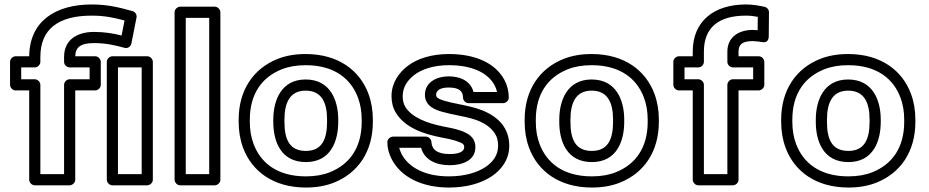

<svg xmlns="http://www.w3.org/2000/svg" viewBox="-20 -805 4160 860"><path d="M400.9 -662C326.1 -662 267 -627.4 267 -550V-528C267 -512.9 281.3 -503 292 -503H381.4V-450H292C276.9 -450 267 -435.7 267 -425V-25H160.8V-425C160.8 -440.1 146.5 -450 135.8 -450H75V-503H135.8C150.9 -503 160.8 -517.3 160.8 -528V-550C160.8 -675 241.5 -735 391 -735C448 -735 491 -725.8 537.9 -713.1L524.6 -646C487.1 -655.3 448.4 -662 400.9 -662ZM400.9 -612C453.7 -612 495.4 -602.6 537.2 -590.9C553.6 -586.3 565.9 -597.6 568.4 -610.1L591.5 -726.1C594 -738.6 586.2 -751.6 573.8 -755.1C517 -771 463.4 -785 391 -785C227.9 -785 112.3 -709.9 110.8 -553H50C39.3 -553 25 -543.1 25 -528V-425C25 -414.3 34.9 -400 50 -400H110.8V0C110.8 10.7 120.7 25 135.8 25H292C302.7 25 317 15.1 317 0V-400H406.4C417.1 -400 431.4 -409.9 431.4 -425V-528C431.4 -538.7 421.5 -553 406.4 -553H317C318.2 -592.8 339.8 -612 400.9 -612ZM614.6 -25H508.4V-503H614.6ZM639.6 25C650.3 25 664.6 15.1 664.6 0V-528C664.6 -538.7 654.7 -553 639.6 -553H483.4C472.7 -553 458.4 -543.1 458.4 -528V0C458.4 10.7 468.3 25 483.4 25Z M917.1 -25H812V-725H917.1ZM942.1 25C952.8 25 967.1 15.1 967.1 0V-750C967.1 -760.7 957.2 -775 942.1 -775H787C776.3 -775 762 -765.1 762 -750V0C762 10.7 771.9 25 787 25Z M1099 -269C1099 -385.1 1153.7 -459.2 1241.2 -494.3C1271.8 -506.6 1307.6 -513 1349 -513C1477.8 -513 1552.1 -452 1583.5 -367.3C1594.5 -337.7 1600.1 -305.1 1600.1 -269V-259C1600.1 -142.9 1545.4 -68.8 1457.9 -33.7C1427.3 -21.4 1391.5 -15 1350.1 -15C1221.3 -15 1147 -76 1115.6 -160.7C1104.6 -190.3 1099 -222.9 1099 -259ZM1049 -269V-259C1049 -217.7 1055.5 -179 1068.7 -143.3C1107.3 -39 1203.2 35 1350.1 35C1396.7 35 1439 27.8 1476.6 12.7C1582.6 -29.8 1650.1 -124.9 1650.1 -259V-269C1650.1 -310.3 1643.6 -349 1630.4 -384.7C1591.8 -489 1495.9 -563 1349 -563C1302.4 -563 1260.1 -555.8 1222.5 -540.7C1116.5 -498.2 1049 -403.1 1049 -269ZM1495 -269C1495 -355.7 1459.4 -449 1349 -449C1239.1 -449 1204.1 -354.6 1204.1 -269V-259C1204.1 -171.2 1238.2 -79 1350.1 -79C1460.9 -79 1495 -172.1 1495 -259ZM1445 -269V-259C1445 -179.7 1420.8 -129 1350.1 -129C1277.7 -129 1254.1 -179.1 1254.1 -259V-269C1254.1 -346.7 1279.5 -399 1349 -399C1419.6 -399 1445 -347.4 1445 -269Z M1994.1 -65C2044.5 -65 2109.3 -82.2 2109.3 -146C2109.3 -199.9 2059.6 -214.5 2032.6 -223.3C2015.7 -228.8 1994 -233 1970 -237.6C1889 -253.2 1823.3 -280.5 1795.5 -326.4C1787.9 -339 1783.7 -354.3 1783.7 -374C1783.7 -415.4 1805.8 -446.1 1835.6 -469.2C1869 -495.1 1922.8 -513 1990.8 -513C2095.6 -513 2164.9 -478.5 2194.9 -424C2200.3 -414.1 2204.2 -403.4 2206.4 -393H2100.8C2087.8 -442.9 2041.2 -463 1989.7 -463C1939.3 -463 1883.3 -439.1 1883.3 -380C1883.3 -329 1931.8 -312.7 1957.9 -305C2000.5 -292.4 2059.8 -284 2096.4 -273C2144.1 -258.8 2178.3 -236.7 2197.8 -205.3C2206.3 -191.6 2211.1 -174.4 2211.1 -152C2211.1 -109.2 2187.5 -79.1 2155 -57.2C2117.7 -32.1 2061.2 -15 1990.8 -15C1881.8 -15 1809.2 -56.3 1778.7 -115.5C1773.9 -124.8 1770.2 -134.8 1768.1 -143H1866.1C1882.1 -86 1936.8 -65 1994.1 -65ZM1994.1 -115C1939.4 -115 1914.2 -134.6 1912.4 -169.3C1911.7 -181.3 1901.1 -193 1887.4 -193H1740C1729.3 -193 1715 -183.1 1715 -168C1715 -142.3 1721.7 -116.9 1734.3 -92.5C1776 -11.6 1870.1 35 1990.8 35C2069 35 2135.2 16.4 2183 -15.8C2223.6 -43.2 2261.1 -88 2261.1 -152C2261.1 -250.4 2186.4 -298.3 2110.7 -321C2068.3 -333.6 2009.1 -342.1 1972 -353C1942.5 -361.7 1933.3 -369.5 1933.3 -380C1933.3 -397.6 1948.3 -413 1989.7 -413C2037.4 -413 2053.8 -396.1 2053.8 -368C2053.8 -357.3 2063.7 -343 2078.8 -343H2233.9C2244.6 -343 2258.9 -352.9 2258.9 -368C2258.9 -396.5 2252.2 -423.6 2238.8 -448.1C2196.4 -525.1 2105 -563 1990.8 -563C1914.4 -563 1849.7 -543.4 1805 -508.8C1767.8 -480 1733.7 -435.4 1733.7 -374C1733.7 -347 1739.8 -322 1752.7 -300.6C1793.8 -232.5 1878 -204.3 1961 -188.4C1985.2 -183.8 2003.3 -180.2 2017.2 -175.7C2051.1 -164.7 2059.3 -159.9 2059.3 -146C2059.3 -129.5 2043.1 -115 1994.1 -115Z M2380 -269C2380 -385.1 2434.7 -459.2 2522.2 -494.3C2552.8 -506.6 2588.6 -513 2630 -513C2758.8 -513 2833.1 -452 2864.5 -367.3C2875.5 -337.7 2881.1 -305.1 2881.1 -269V-259C2881.1 -142.9 2826.4 -68.8 2738.9 -33.7C2708.3 -21.4 2672.5 -15 2631.1 -15C2502.3 -15 2428 -76 2396.6 -160.7C2385.6 -190.3 2380 -222.9 2380 -259ZM2330 -269V-259C2330 -217.7 2336.5 -179 2349.7 -143.3C2388.3 -39 2484.2 35 2631.1 35C2677.7 35 2720 27.8 2757.6 12.7C2863.6 -29.8 2931.1 -124.9 2931.1 -259V-269C2931.1 -310.3 2924.6 -349 2911.4 -384.7C2872.8 -489 2776.9 -563 2630 -563C2583.4 -563 2541.1 -555.8 2503.5 -540.7C2397.5 -498.2 2330 -403.1 2330 -269ZM2776 -269C2776 -355.7 2740.4 -449 2630 -449C2520.1 -449 2485.1 -354.6 2485.1 -269V-259C2485.1 -171.2 2519.2 -79 2631.1 -79C2741.9 -79 2776 -172.1 2776 -259ZM2726 -269V-259C2726 -179.7 2701.8 -129 2631.1 -129C2558.7 -129 2535.1 -179.1 2535.1 -259V-269C2535.1 -346.7 2560.5 -399 2630 -399C2700.6 -399 2726 -347.4 2726 -269Z M3351.5 -671C3289.3 -671 3238 -639.1 3238 -574V-528C3238 -512.9 3252.3 -503 3263 -503H3353.5V-450H3263C3247.9 -450 3238 -435.7 3238 -425V-25H3132.9V-425C3132.9 -440.1 3118.6 -450 3107.9 -450H3046V-503H3107.9C3123 -503 3132.9 -517.3 3132.9 -528V-574C3132.9 -680 3196.9 -735 3321.3 -735C3340.1 -735 3357.6 -732.7 3374.2 -729.6L3373.6 -669.7C3365.8 -670.3 3359.3 -670.7 3351.5 -671ZM3350.6 -621C3366.8 -620.4 3382.2 -618.7 3393.3 -616.5C3420.5 -611 3423.2 -633.8 3423.3 -640.7L3424.4 -749.7C3424.5 -761.4 3416.1 -772 3404.6 -774.4C3380.3 -779.7 3353.1 -785 3321.3 -785C3178.7 -785 3082.9 -710.8 3082.9 -574V-553H3021C3010.3 -553 2996 -543.1 2996 -528V-425C2996 -414.3 3005.9 -400 3021 -400H3082.9V0C3082.9 10.7 3092.8 25 3107.9 25H3263C3273.7 25 3288 15.1 3288 0V-400H3378.5C3389.2 -400 3403.5 -409.9 3403.5 -425V-528C3403.5 -538.7 3393.6 -553 3378.5 -553H3288V-574C3288 -604.9 3304 -620.7 3350.6 -621Z M3529 -269C3529 -385.1 3583.7 -459.2 3671.2 -494.3C3701.8 -506.6 3737.6 -513 3779 -513C3907.8 -513 3982.1 -452 4013.5 -367.3C4024.5 -337.7 4030.1 -305.1 4030.1 -269V-259C4030.1 -142.9 3975.4 -68.8 3887.9 -33.7C3857.3 -21.4 3821.5 -15 3780.1 -15C3651.3 -15 3577 -76 3545.6 -160.7C3534.6 -190.3 3529 -222.9 3529 -259ZM3479 -269V-259C3479 -217.7 3485.5 -179 3498.7 -143.3C3537.3 -39 3633.2 35 3780.1 35C3826.7 35 3869 27.8 3906.6 12.7C4012.6 -29.8 4080.1 -124.9 4080.1 -259V-269C4080.1 -310.3 4073.6 -349 4060.4 -384.7C4021.8 -489 3925.9 -563 3779 -563C3732.4 -563 3690.1 -555.8 3652.5 -540.7C3546.5 -498.2 3479 -403.1 3479 -269ZM3925 -269C3925 -355.7 3889.4 -449 3779 -449C3669.1 -449 3634.1 -354.6 3634.1 -269V-259C3634.1 -171.2 3668.2 -79 3780.1 -79C3890.9 -79 3925 -172.1 3925 -259ZM3875 -269V-259C3875 -179.7 3850.8 -129 3780.1 -129C3707.7 -129 3684.1 -179.1 3684.1 -259V-269C3684.1 -346.7 3709.5 -399 3779 -399C3849.6 -399 3875 -347.4 3875 -269Z"/></svg>

Font: Asimov
Style: WidOu
Weight: 500
Designer: Google
Version: Version 2.000980; 2014